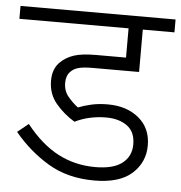

<svg xmlns="http://www.w3.org/2000/svg" viewBox="-48 -668 673 713"><g transform="rotate(5 289.0 -311.0)"><path d="M353 -237Q322 -237 292.5 -230.5Q263 -224 237 -211Q197 -235 167 -270.5Q137 -306 137 -356Q137 -379 144 -396.5Q151 -414 164 -426Q183 -445 212.5 -455Q242 -465 296 -465H407V-574H0V-622H578V-574H460V-416H288Q253 -416 234.5 -411Q216 -406 205 -394Q190 -379 190 -352Q190 -322 208 -300.5Q226 -279 245 -265Q268 -274 295 -280Q322 -286 355 -286Q426 -286 471 -248.5Q516 -211 516 -147Q516 -84 469.5 -42Q423 0 329 0Q230 0 157 -43.5Q84 -87 28 -155L69 -188Q126 -116 189.5 -83Q253 -50 328 -50Q396 -50 429 -76Q462 -102 462 -146Q462 -193 431.5 -215Q401 -237 353 -237Z"/></g></svg>

Font: RS Noto Sans Light
Style: Regular
Weight: 300
Designer: Monotype Design Team
Foundry: Monotype Imaging Inc.
Version: Version 3.10